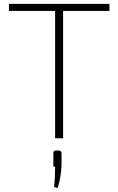

<svg xmlns="http://www.w3.org/2000/svg" viewBox="-20 -710 608 986"><path d="M542 -654H304V0H263V-654H26V-690H542ZM269 63H281Q296 63 296 78V136Q294 200 276 256L258 250Q263 205 263 147Q251 147 254 134V78Q253 63 269 63Z"/></svg>

Font: Exo 2.0 Extra Light
Style: Regular
Weight: 250
Designer: Natanael Gama
Version: Version 1.001;PS 001.001;hotconv 1.0.70;makeotf.lib2.5.58329